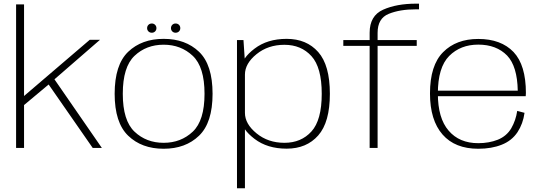

<svg xmlns="http://www.w3.org/2000/svg" viewBox="-20 -809 2966 1050"><path d="M243.5 -350.5 487 0H537L274.5 -380ZM68 0H111.5V-234.5L248.5 -349L273.5 -371.5L527 -591.5H471L111.5 -284V-785H68Z M875 4.5Q994.5 4.5 1068.5 -66.8Q1142.5 -138 1142.5 -296Q1142.5 -455 1068.5 -525.8Q994.5 -596.5 875 -596.5Q755 -596.5 681 -525.8Q607 -455 607 -296Q607 -138 681 -66.8Q755 4.5 875 4.5ZM875 -28Q780 -28 715.8 -88.8Q651.5 -149.5 651.5 -296Q651.5 -443 715.8 -503.8Q780 -564.5 875 -564.5Q969.5 -564.5 1034 -503.8Q1098.5 -443 1098.5 -296Q1098.5 -149.5 1034 -88.8Q969.5 -28 875 -28ZM810.5 -630Q821 -630 828.2 -637.2Q835.5 -644.5 835.5 -655Q835.5 -666 828.2 -673.2Q821 -680.5 810.5 -680.5Q799 -680.5 791.8 -673.2Q784.5 -666 784.5 -655Q784.5 -644.5 791.8 -637.2Q799 -630 810.5 -630ZM940 -630Q951.5 -630 958.8 -637.2Q966 -644.5 966 -655Q966 -666 958.8 -673.2Q951.5 -680.5 940 -680.5Q929.5 -680.5 922.2 -673.2Q915 -666 915 -655Q915 -644.5 922.2 -637.2Q929.5 -630 940 -630Z M1276 220.5H1319.5V-470L1311.5 -590H1276ZM1547.5 4Q1656.5 4 1720.2 -68.2Q1784 -140.5 1784 -296Q1784 -452.5 1720.2 -524.5Q1656.5 -596.5 1547.5 -596.5Q1442 -596.5 1372 -543Q1302 -489.5 1302 -440.5L1319.5 -401Q1319.5 -461.5 1382.8 -512.8Q1446 -564 1535.5 -564Q1627 -564 1683.2 -502.2Q1739.5 -440.5 1739.5 -296Q1739.5 -152 1683.2 -90Q1627 -28 1535.5 -28Q1446 -28 1382.8 -79.8Q1319.5 -131.5 1319.5 -192L1302 -152Q1302 -103 1372 -49.5Q1442 4 1547.5 4Z M2001.5 0H2045V-558H2259V-590H2045V-629.5Q2045 -708.5 2105.8 -733.2Q2166.5 -758 2254.5 -758H2271.5V-789H2255.5Q2149 -789 2075.2 -756Q2001.5 -723 2001.5 -630V-590H1857.5V-558H2001.5Z M2595.5 4.5V-26Q2492 -26 2433.5 -94.5Q2374.5 -162.5 2374.5 -297.5Q2374.5 -440.5 2436.5 -503Q2498.5 -565 2595.5 -565Q2695 -565 2753.5 -505Q2809 -446.5 2811.5 -313H2367V-283H2855Q2856 -292 2856 -300.5Q2856 -453 2788.5 -524.5Q2720 -596 2595.5 -596Q2475 -596 2403.5 -524Q2331.5 -452 2331.5 -298Q2331.5 -151.5 2400.5 -73Q2468.5 4.5 2595.5 4.5ZM2595.5 -26V4.5Q2668.5 4.5 2723.5 -17.5Q2778.5 -39 2810 -86Q2840.5 -132.5 2848.5 -192L2808.5 -202.5Q2801 -151 2776 -107.5Q2750.5 -64.5 2702.5 -45Q2654.5 -26 2595.5 -26Z"/></svg>

Font: Anybody SemiExpanded ExtraLight
Style: Regular
Weight: 250
Width: 6
Version: Version 1.113;gftools[0.9.25]